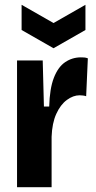

<svg xmlns="http://www.w3.org/2000/svg" viewBox="-20 -780 401 800"><path d="M51 0V-298V-528H158L163 -336H185Q187 -411 204.5 -456Q222 -501 251.5 -521Q281 -541 317 -541Q324 -541 331 -540.5Q338 -540 346 -537L339 -379Q334 -381 326 -382Q318 -383 312 -383Q285 -383 258.5 -363.5Q232 -344 214.5 -305.5Q197 -267 195 -210V0ZM70 -760 203 -684 336 -760V-655L203 -579L70 -655Z"/></svg>

Font: Bricolage Grotesque Condensed
Style: Bold
Weight: 700
Width: 3
Designer: Mathieu Triay
Foundry: Atelier Triay
Version: Version 1.001;gftools[0.9.33.dev8+g029e19f]